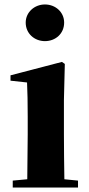

<svg xmlns="http://www.w3.org/2000/svg" viewBox="-20 -839 398 859"><path d="M181 -655C229 -655 267 -689 267 -738C267 -784 229 -819 181 -819C134 -819 95 -784 95 -738C95 -689 134 -655 181 -655ZM101 0H329V-31L268 -37C267 -95 266 -182 266 -238V-392L270 -553L257 -562L27 -502V-478L101 -470C103 -423 104 -384 104 -318V-238L102 -37L37 -31V0Z"/></svg>

Font: Noto Serif CJK HK Black
Style: Regular
Weight: 900
Designer: Ryoko NISHIZUKA 西塚涼子 (kana & ideographs); Frank Grießhammer (Latin, Greek & Cyrillic); Wenlong ZHANG 张文龙 (bopomofo); San
Foundry: Adobe
Version: Version 2.001;hotconv 1.1.0;makeotfexe 2.6.0